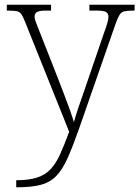

<svg xmlns="http://www.w3.org/2000/svg" viewBox="-20 -556 592 816"><path d="M49 210Q103 210 138 198.5Q173 187 196 162Q219 137 236.5 97.5Q254 58 274 4L87 -462Q78 -485 71 -495.5Q64 -506 51 -508.5Q38 -511 12 -511H9V-536H197V-511H176Q146 -511 136.5 -504.5Q127 -498 127 -485Q127 -475 133.5 -459Q140 -443 154 -407L229 -216Q240 -187 253 -153.5Q266 -120 277 -89Q288 -58 294 -37Q303 -69 314.5 -102.5Q326 -136 341 -179L423 -419Q431 -440 436 -457.5Q441 -475 441 -484Q441 -498 431.5 -504.5Q422 -511 391 -511H360V-536H552V-511H549Q522 -511 509 -508Q496 -505 488.5 -493.5Q481 -482 472 -457L317 -12Q290 65 268 114.5Q246 164 219.5 191.5Q193 219 153.5 229.5Q114 240 52 240H49Z"/></svg>

Font: Noto Serif Tamil ExtraLight
Style: Italic
Weight: 200
Italic angle: -12°
Designer: Indian Type Foundry, Tom Grace, and the Monotype Design Team
Foundry: Monotype Imaging Inc.
Version: Version 2.003; ttfautohint (v1.8.4.7-5d5b)